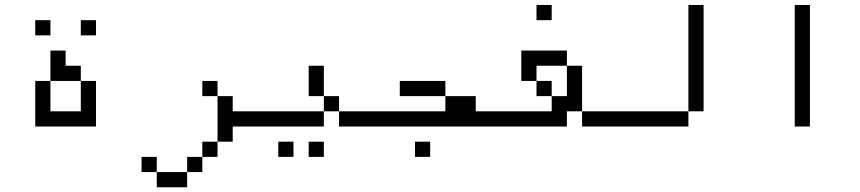

<svg xmlns="http://www.w3.org/2000/svg" viewBox="-20 -708 3540 790"><path d="M187.5 -562.5H125V-625H187.5ZM125 -375H187.5V-250H312.5V-375H375V-187.5H125ZM187.5 -500H250V-437.5H312.5V-375H187.5ZM312.5 -625H375V-562.5H312.5Z M875 -312.5H812.5V-375H875ZM562.5 -62.5H625V0H562.5ZM625 0H750V62.5H625ZM750 -62.5H812.5V0H750ZM812.5 -125H875V-62.5H812.5ZM875 -312.5H937.5V-250H1000V-187.5H937.5V-125H875Z M1312.5 -312.5H1250V-437.5H1312.5ZM1000 -250H1312.5V-187.5H1000ZM1125 -125H1187.5V-62.5H1125ZM1250 -125H1312.5V-62.5H1250ZM1312.5 -312.5H1375V-250H1312.5ZM1375 -250H1500V-187.5H1375Z M1812.5 -312.5H1625V-375H1812.5ZM1500 -250H1812.5V-312.5H1937.5V-250H2000V-187.5H1500ZM1687.5 -125H1750V-62.5H1687.5Z M2250 -625H2187.5V-687.5H2250ZM2000 -250H2250V-312.5H2312.5V-437.5H2375V-250H2312.5V-187.5H2000ZM2125 -500H2312.5V-437.5H2187.5V-375H2125ZM2187.5 -375H2250V-312.5H2187.5ZM2375 -250H2500V-187.5H2375Z M2875 -250H2812.5V-687.5H2875ZM2500 -250H2812.5V-187.5H2500Z M3312.5 -187.5H3250V-687.5H3312.5Z"/></svg>

Font: 寒蝉点阵体 16px
Style: Regular
Weight: 400
Designer: Designed by Warren2060
Foundry: ChillType
Version: Version 1.000